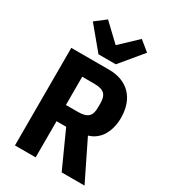

<svg xmlns="http://www.w3.org/2000/svg" viewBox="-228 -1078 1057 1190"><g transform="rotate(30 300.0 -482.5)"><path d="M224.1 -258.9H293L410.2 0H573.9L437.1 -279.1C473 -289.1 502.1 -311.1 523.1 -340.9C546.9 -377.1 560 -422.9 560 -475.9C560 -611.2 483 -698.2 345.9 -698.2H76V0H224.1ZM109.7 -907 241.8 -747.9H365.8L497.9 -907L426.8 -964.8L305.8 -850.1L185 -964.8ZM224.1 -375V-577.1H310C380 -577.1 404.1 -551.8 404.1 -491.1V-460.9C404.1 -399.9 380 -375 310 -375Z"/></g></svg>

Font: Margiela Mono Bold
Style: Regular
Weight: 700
Designer: Mike Abbink, Paul van der Laan, Pieter van Rosmalen
Foundry: Bold Monday
Version: Version 2.003 2021